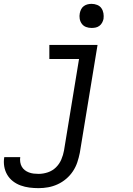

<svg xmlns="http://www.w3.org/2000/svg" viewBox="-70 -763 690 996"><path d="M130 213Q106 213 82.5 210Q59 207 37 199Q15 191 -3 177Q-21 163 -32.5 143.5Q-44 124 -48 100.5Q-52 77 -48 53Q-48 53 -48 52.5Q-48 52 -48 52H35Q35 52 35 52Q35 52 35 52Q33 65 35 78Q37 91 43 101.5Q49 112 58.5 119.5Q68 127 80 131.5Q92 136 104.5 137.5Q117 139 130 139Q154 139 178 131Q202 123 220 105.5Q238 88 248 64.5Q258 41 262 18L340 -457H186V-530H436L344 30Q339 55 331 79Q323 103 308.5 125Q294 147 273.5 164.5Q253 182 229 193Q205 204 180 208.5Q155 213 130 213ZM405 -618Q390 -618 376.5 -623Q363 -628 354.5 -639.5Q346 -651 343.5 -665.5Q341 -680 344 -695Q346 -705 351 -715Q356 -725 365 -731.5Q374 -738 384.5 -740.5Q395 -743 405 -743Q420 -743 434 -737.5Q448 -732 456 -720.5Q464 -709 466.5 -694.5Q469 -680 467 -665Q465 -655 459.5 -645Q454 -635 445 -628.5Q436 -622 425.5 -620Q415 -618 405 -618Z"/></svg>

Font: Iosevka Curly Extended Oblique
Style: Regular
Weight: 400
Width: 7
Italic angle: -9°
Monospace: yes
Designer: Belleve Invis
Foundry: Belleve Invis
Version: Version 11.1.0; ttfautohint (v1.8.3)